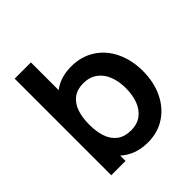

<svg xmlns="http://www.w3.org/2000/svg" viewBox="-198 -858 1012 1012"><g transform="rotate(-45 308.0 -352.5)"><path d="M329.3 15Q252.8 15 198.7 -21.9Q144.6 -58.8 117 -123.3Q89.5 -187.8 89.5 -270.2Q89.5 -352.3 116.7 -416.8Q143.8 -481.2 197 -518.1Q250.1 -555 324.8 -555Q399.9 -555 457 -518.4Q514.1 -481.8 545 -416.8Q576 -351.9 576 -270.2Q576 -189.4 545.4 -124.4Q514.8 -59.4 458.7 -22.2Q402.6 15 329.3 15ZM69.2 0V-720H190.3V-379.2H175.7V0ZM311 -92.8Q356.6 -92.8 387.5 -116Q418.3 -139.2 433.4 -179.2Q448.5 -219.2 448.5 -270.2Q448.5 -320.7 432.9 -360.6Q417.3 -400.6 385.6 -423.9Q353.9 -447.2 306.8 -447.2Q262 -447.2 232.7 -425.2Q203.4 -403.2 189.5 -363.7Q175.7 -324.2 175.7 -270.2Q175.7 -215.9 189.8 -176.3Q203.8 -136.7 234 -114.8Q264.1 -92.8 311 -92.8Z"/></g></svg>

Font: Manrope
Style: Regular
Weight: 400
Designer: Mikhail Sharanda
Foundry: Mikhail Sharanda
Version: Version 4.503